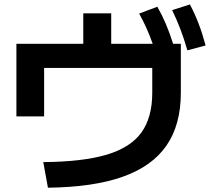

<svg xmlns="http://www.w3.org/2000/svg" viewBox="-20 -832 978 886"><path d="M682.6 -404.3V-518.6H183.6V-294.9H55.7V-629.9H364.3V-770.5H493.2V-629.9H684.6Q658.2 -705.1 622.1 -769.5L706.1 -800.8Q728.5 -761.7 745.8 -720.5Q763.2 -679.2 778.8 -629.9H814.5V-404.3Q814.5 -256.3 748.3 -160.4Q682.1 -64.5 546.6 -16.4Q411.1 31.7 201.2 34.2L179.7 -84Q362.3 -85.4 472.2 -118.2Q582 -150.9 632.3 -220.2Q682.6 -289.6 682.6 -404.3ZM774.4 -785.2 856.4 -811.5Q879.4 -767.6 896.7 -722.4Q914.1 -677.2 928.7 -622.1L844.7 -599.6Q829.6 -652.3 812.7 -696.5Q795.9 -740.7 774.4 -785.2Z"/></svg>

Font: Pretendard
Style: Bold
Weight: 700
Designer: Base glyphs from Inter by Rasmus Andersson; Hangeul glyphs from Noto Sans CJK(Source Han Sans) by Jang Soo-young and Kan
Foundry: Kil Hyung-jin
Version: Version 1.309